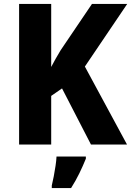

<svg xmlns="http://www.w3.org/2000/svg" viewBox="-20 -734 666 975"><path d="M625 0H442L295 -285L240 -247V0H77V-714H240V-394Q250 -414 262.5 -435.5Q275 -457 288 -479L447 -714H626L411 -396ZM416 72Q401 109 383 146Q365 183 341 221H243V208Q248 188 253 161.5Q258 135 262 108.5Q266 82 267 61H416Z"/></svg>

Font: Noto Sans Malayalam SemiCondensed ExtraBold
Style: Regular
Weight: 800
Width: 4
Designer: Jelle Bosma - Monotype Design Team
Foundry: Monotype Imaging Inc.
Version: Version 2.104; ttfautohint (v1.8.4.7-5d5b)